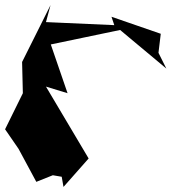

<svg xmlns="http://www.w3.org/2000/svg" viewBox="-63 -785 675 756"><path d="M561 -577 570 -652 376 -719 387 -686 118 -698 136 -765 24 -541 27 -418 -43 -276 10 -199 80 -69 145 -95 180 -89 187 -49 286 -161 118 -444 203 -418 137 -610 410 -667 447 -636 592 -515Z"/></svg>

Font: Asimov Silicon
Style: Regular
Weight: 400
Designer: Google
Version: Version 2.000980; 2014